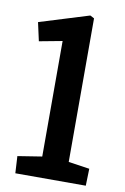

<svg xmlns="http://www.w3.org/2000/svg" viewBox="-81 -742 514 789"><g transform="rotate(10 176.5 -347.0)"><path d="M40 -1 36 -72 137 -88V-570L41 -552L24 -629L231 -693L248 -684V-85L336 -72L334 -1Z"/></g></svg>

Font: Kreon Light Medium
Style: Regular
Weight: 500
Version: Version 2.002